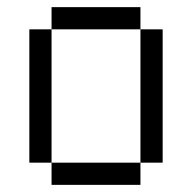

<svg xmlns="http://www.w3.org/2000/svg" viewBox="-20 -520 540 540"><path d="M125 -62.5V0H375V-62.5ZM125 -62.5Q125 -62.5 125 -437.5H62.5Q62.5 -437.5 62.5 -62.5ZM375 -62.5H437.5Q437.5 -62.5 437.5 -437.5H375Q375 -437.5 375 -62.5ZM125 -437.5H375V-500H125Z"/></svg>

Font: CalcUnifontExMono
Style: Regular
Weight: 500
Version: Version 15.0.06